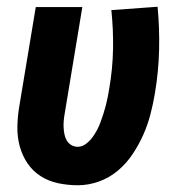

<svg xmlns="http://www.w3.org/2000/svg" viewBox="-20 -541 540 569"><path d="M211 8Q181 8 152.5 2Q124 -4 100.5 -19Q77 -34 61.5 -57Q46 -80 38.5 -107.5Q31 -135 31.5 -165Q32 -195 37 -225L86 -520H224L172 -206Q170 -195 169 -184.5Q168 -174 168.5 -163.5Q169 -153 171 -143Q173 -133 178 -124.5Q183 -116 191.5 -111Q200 -106 211 -106Q223 -106 234.5 -114.5Q246 -123 254 -134Q262 -145 268 -156.5Q274 -168 278.5 -180.5Q283 -193 287 -205.5Q291 -218 294 -230Q297 -242 299.5 -254.5Q302 -267 304 -280Q314 -338 315 -396Q316 -454 310 -511L447 -521Q453 -458 451.5 -393.5Q450 -329 439 -264Q434 -234 426 -203Q418 -172 405 -142.5Q392 -113 373.5 -85Q355 -57 329.5 -35.5Q304 -14 273 -3Q242 8 211 8Z"/></svg>

Font: Iosevka Heavy
Style: Italic
Weight: 900
Italic angle: -9°
Monospace: yes
Designer: Belleve Invis
Foundry: Belleve Invis
Version: Version 32.5.0; ttfautohint (v1.8.4)